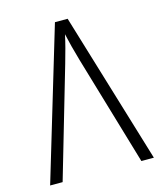

<svg xmlns="http://www.w3.org/2000/svg" viewBox="-108 -795 746 876"><g transform="rotate(-15 265.0 -357.0)"><path d="M20 0H79L230 -518C244 -567 256 -610 264 -649C272 -612 284 -566 298 -518L451 0H510L294 -714H234Z"/></g></svg>

Font: Noto Sans Mono Condensed Light
Style: Regular
Weight: 300
Width: 3
Designer: Monotype Design Team
Foundry: Monotype Imaging Inc.
Version: Version 2.014